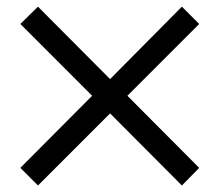

<svg xmlns="http://www.w3.org/2000/svg" viewBox="-20 -574 669 585"><path d="M42 -501 95.7 -553.7 315.4 -333 534.2 -553.7 586.9 -501 368.2 -282.2 586.9 -62.5 534.2 -8.8 315.4 -228.5 95.7 -8.8 42 -62.5 260.7 -282.2Z"/></svg>

Font: Jomolhari
Style: Regular
Weight: 400
Designer: Christopher J. Fynn
Foundry: Christopher  J.  Fynn (Karma Drubgy¸ Tenzin).
Version: Version alpha 0.003c 2006